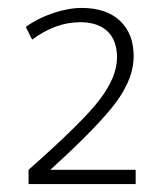

<svg xmlns="http://www.w3.org/2000/svg" viewBox="-20 -756 415 484"><path d="M275 -611Q275 -654 251 -677Q227 -700 182 -700Q120 -700 61 -656L45 -688Q73 -709 112.5 -722.5Q152 -736 186 -736Q248 -736 282.5 -703.5Q317 -671 317 -614Q317 -559 273.5 -499.5Q230 -440 108 -329V-328H322V-292H52V-328Q187 -447 231 -504.5Q275 -562 275 -611Z"/></svg>

Font: M PLUS 1p Light
Style: Regular
Weight: 300
Version: Version 1.061